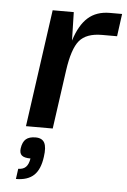

<svg xmlns="http://www.w3.org/2000/svg" viewBox="-53 -549 540 815"><g transform="rotate(5 217.0 -141.5)"><path d="M358 -414H357Q290 -414 260.5 -378.5Q231 -343 218 -250L183 0H69L139 -500H229L232 -379Q253 -446 289 -478Q325 -510 382 -510H434L421 -414ZM115 44H114ZM115 44H114Q142 44 152 63Q162 82 156 123Q149 177 122.5 202Q96 227 46 227L52 183Q73 183 84.5 171.5Q96 160 100 135Q73 135 62.5 125.5Q52 116 55 95Q59 68 73 56Q87 44 114 44Z"/></g></svg>

Font: Fivo Sans Modern Med
Style: Italic
Weight: 450
Designer: Alexander Slobzheninov
Foundry: Alexander Slobzheninov
Version: 1.0